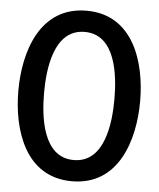

<svg xmlns="http://www.w3.org/2000/svg" viewBox="-53 -792 703 848"><g transform="rotate(5 298.0 -368.0)"><path d="M567 -368C567 -195 504 10 297 10C90 10 27 -195 27 -368C27 -541 90 -746 297 -746C504 -746 567 -541 567 -368ZM453 -368C453 -472 435 -652 297 -652C159 -652 141 -472 141 -368C141 -264 159 -84 297 -84C435 -84 453 -264 453 -368Z"/></g></svg>

Font: Bithumb Trading Sans Medium
Style: Regular
Weight: 500
Designer: Ham Hyungwon
Foundry: Bithumb
Version: Version 1.200;FEAKit 1.0